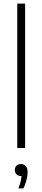

<svg xmlns="http://www.w3.org/2000/svg" viewBox="-20 -828 237 1074"><path d="M76.5 0V-808H120.5V0ZM134.5 135.5Q134.5 154.5 128.2 179Q122 203.5 111 226H83Q98 187.5 100.5 157H98.5Q82.5 157 72.8 147.5Q63 138 63 123Q63 108 72.2 98.8Q81.5 89.5 97 89.5Q114.5 89.5 124.5 101.2Q134.5 113 134.5 135.5Z"/></svg>

Font: Encode Sans Semi Condensed ExLight
Style: Regular
Weight: 275
Width: 4
Designer: Multiple Designers
Foundry: Impallari Type
Version: Version 2.000